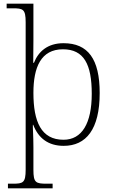

<svg xmlns="http://www.w3.org/2000/svg" viewBox="-20 -780 622 1040"><path d="M23 240H265V215H234C174 215 161 210 161 140V18C161 -45 157 -91 158 -104H160C188 -31 242 10 325 10C446 10 520 -79 520 -276C520 -460 457 -546 324 -546C238 -546 188 -501 164 -440H160C160 -471 161 -520 161 -561V-760H16V-735H50C105 -735 119 -730 119 -660V139C119 210 105 215 50 215H23ZM324 -23C203 -23 161 -121 161 -277C161 -416 202 -513 321 -513C435 -513 477 -431 477 -272C477 -112 424 -23 324 -23Z"/></svg>

Font: Noto Serif Sinhala ExtraLight
Style: Regular
Weight: 200
Designer: Jelle Bosma - Monotype Design Team
Foundry: Monotype Imaging Inc.
Version: Version 2.007